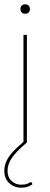

<svg xmlns="http://www.w3.org/2000/svg" viewBox="-24 -662 230 892"><path d="M74 210Q53 210 35 200.5Q17 191 6.5 173.5Q-4 156 -4 131Q-4 109 5.5 87.5Q15 66 35 44Q55 22 85 -3L101 0Q53 40 32 70.5Q11 101 11 131Q11 162 30 179Q49 196 74 196Q93 196 103.5 191.5Q114 187 121 183L127 194Q118 200 106 205Q94 210 74 210ZM93 -598Q83 -598 77 -604Q71 -610 71 -620Q71 -630 77 -636Q83 -642 93 -642Q103 -642 109 -636Q115 -630 115 -620Q115 -610 109 -604Q103 -598 93 -598ZM101 -500V0H85V-500Z"/></svg>

Font: Work Sans Thin
Style: Regular
Weight: 250
Designer: Wei Huang
Foundry: Wei Huang
Version: Version 2.012